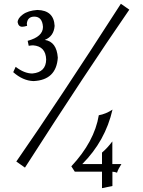

<svg xmlns="http://www.w3.org/2000/svg" viewBox="-20 -793 742 999"><path d="M154.3 -371.1Q99.1 -373 48.8 -417.5L61.5 -445.3Q106.4 -410.6 148.4 -410.6Q219.7 -417 220.2 -483.9Q217.8 -552.2 152.3 -557.1Q144.5 -557.1 129.4 -554.7L124 -580.6Q203.6 -602.1 203.6 -652.8Q200.2 -706.5 158.2 -706.5Q123 -706.1 119.6 -669.9Q119.6 -666 121.1 -658.7Q105 -653.8 95.7 -653.8Q76.2 -653.8 71.8 -677.2Q71.8 -697.8 98.9 -717.8Q126 -737.8 174.3 -741.2Q260.3 -739.3 264.2 -658.2Q259.8 -603.5 212.9 -585.4Q274.9 -576.2 280.8 -492.7Q272.9 -376.5 154.3 -371.1ZM109.9 79.1 64.9 47.4Q279.3 -261.2 608.9 -773.4L652.8 -742.7Q429.7 -419.4 109.9 79.1ZM510.7 186V100.1H369.1L351.1 72.3Q471.2 -55.7 494.1 -193.4Q530.3 -199.7 565.4 -222.7Q528.3 -60.1 408.2 60.5H510.7V1Q538.1 -22 564.5 -57.1V60.5H611.8Q595.2 85.9 588.9 105.5Q576.2 100.6 564.9 100.6V174.8Z"/></svg>

Font: Almanac
Style: Regular
Weight: 400
Designer: Eden's Almanac
Version: Version 3.501;March 28, 2021;FontCreator 13.0.0.2683 64-bit